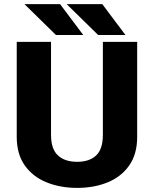

<svg xmlns="http://www.w3.org/2000/svg" viewBox="-20 -904 750 935"><path d="M355.5 11Q273.5 11 206.8 -16Q140 -43 100.8 -98.2Q61.5 -153.5 61.5 -237.5V-700H228.5V-247.5Q228.5 -178 262.2 -147Q296 -116 355.5 -116Q415.5 -116 448.2 -147Q481 -178 481 -248V-700H648V-237.5Q648 -153.5 609.2 -98.2Q570.5 -43 504.2 -16Q438 11 355.5 11ZM591 -733.5H458L304.5 -884H478ZM385.5 -733.5H252.5L99 -884H272.5Z"/></svg>

Font: League Mono
Style: Bold
Weight: 700
Width: 6
Designer: Tyler Finck
Foundry: The League of Moveable Type / Tyler Finck
Version: Version 2.300;RELEASE